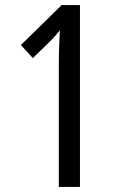

<svg xmlns="http://www.w3.org/2000/svg" viewBox="-20 -734 469 754"><path d="M294 0H211V-481Q211 -503 211.5 -525Q212 -547 213 -570Q214 -593 215 -615Q209 -607 198.5 -595Q188 -583 171 -566L109 -506L62 -557L222 -714H294Z"/></svg>

Font: Noto Sans Arabic ExtraCondensed
Style: Regular
Weight: 400
Width: 2
Designer: Monotype Design Team, Nadine Chahine, Nizar Qandah and Khaled Hosny
Foundry: Monotype Imaging Inc.
Version: Version 2.012